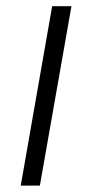

<svg xmlns="http://www.w3.org/2000/svg" viewBox="-20 -582 267 602"><path d="M204 -562.5 105 0H45L143.5 -562.5Z"/></svg>

Font: Russisch Sans Light
Style: Italic
Weight: 300
Italic angle: -10°
Designer: Michael Sharanda (font) & Cristiano Sobral (main changes)
Foundry: Michael Sharanda
Version: Version 2.00;September 8, 2020;FontCreator 13.0.0.2681 64-bi